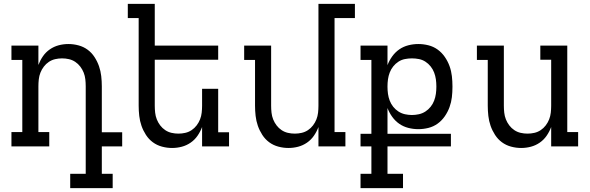

<svg xmlns="http://www.w3.org/2000/svg" viewBox="-20 -755 3040 990"><path d="M561 215H342V141H422V-310Q422 -328 420 -346Q418 -364 411.5 -380.5Q405 -397 394 -411.5Q383 -426 368 -436Q353 -446 335.5 -450Q318 -454 300 -454Q282 -454 264.5 -450Q247 -446 232 -436Q217 -426 206 -411.5Q195 -397 188.5 -380.5Q182 -364 180 -346Q178 -328 178 -310V-74H234V0H39V-74H95V-446H39V-520H178V-420Q187 -444 201.5 -465Q216 -486 237 -500.5Q258 -515 282.5 -521.5Q307 -528 333 -528Q359 -528 385 -521Q411 -514 432 -498.5Q453 -483 467.5 -460.5Q482 -438 490.5 -413.5Q499 -389 502 -362.5Q505 -336 505 -310V-73H610V0H505V141H561Z M867 8Q841 8 815 1Q789 -6 768 -21.5Q747 -37 732.5 -59.5Q718 -82 709.5 -106.5Q701 -131 698 -157.5Q695 -184 695 -210V-662H639V-735H778V-520H1105V-447H778V-210Q778 -192 780 -174Q782 -156 788.5 -139.5Q795 -123 806 -108.5Q817 -94 832 -84Q847 -74 864.5 -70Q882 -66 900 -66Q918 -66 935.5 -70Q953 -74 968 -84Q983 -94 994 -108.5Q1005 -123 1011.5 -139.5Q1018 -156 1020 -174Q1022 -192 1022 -210V-297H1105V-73H1161V0H1022V-100Q1013 -76 998.5 -55Q984 -34 963 -19.5Q942 -5 917.5 1.5Q893 8 867 8Z M1467 8Q1441 8 1415 1Q1389 -6 1368 -21.5Q1347 -37 1332.5 -59.5Q1318 -82 1309.5 -106.5Q1301 -131 1298 -157.5Q1295 -184 1295 -210V-446H1239V-520H1378V-210Q1378 -192 1380 -174Q1382 -156 1388.5 -139.5Q1395 -123 1406 -108.5Q1417 -94 1432 -84Q1447 -74 1464.5 -70Q1482 -66 1500 -66Q1518 -66 1535.5 -70Q1553 -74 1568 -84Q1583 -94 1594 -108.5Q1605 -123 1611.5 -139.5Q1618 -156 1620 -174Q1622 -192 1622 -210V-735H1810V-662H1705V-74H1761V0H1622V-100Q1613 -76 1598.5 -55Q1584 -34 1563 -19.5Q1542 -5 1517.5 1.5Q1493 8 1467 8Z M2058 215H1839V141H1895V0H1839V-65H1895V-446H1839V-520H1978V-419Q1987 -443 2002.5 -464.5Q2018 -486 2039 -500.5Q2060 -515 2085.5 -521.5Q2111 -528 2137 -528Q2163 -528 2189 -521.5Q2215 -515 2236.5 -499.5Q2258 -484 2273.5 -461.5Q2289 -439 2298 -414Q2307 -389 2310 -362.5Q2313 -336 2313 -310V-307Q2313 -280 2310 -254Q2307 -228 2298 -203Q2289 -178 2273.5 -155.5Q2258 -133 2236.5 -117.5Q2215 -102 2189 -95.5Q2163 -89 2137 -89Q2111 -89 2085.5 -95.5Q2060 -102 2039 -116.5Q2018 -131 2002.5 -152.5Q1987 -174 1978 -198V-65H2305V0H1978V141H2058ZM2104 -162Q2122 -162 2140 -166Q2158 -170 2173.5 -180Q2189 -190 2200.5 -204.5Q2212 -219 2218.5 -236Q2225 -253 2227.5 -271Q2230 -289 2230 -307V-310Q2230 -328 2227.5 -346Q2225 -364 2218.5 -381Q2212 -398 2200.5 -412.5Q2189 -427 2173.5 -437Q2158 -447 2140 -450.5Q2122 -454 2104 -454Q2086 -454 2068 -450.5Q2050 -447 2034.5 -437Q2019 -427 2007.5 -412.5Q1996 -398 1989.5 -381Q1983 -364 1980.5 -346Q1978 -328 1978 -310V-307Q1978 -289 1980.5 -271Q1983 -253 1989.5 -236Q1996 -219 2007.5 -204.5Q2019 -190 2034.5 -180Q2050 -170 2068 -166Q2086 -162 2104 -162Z M2667 8Q2641 8 2615 1Q2589 -6 2568 -21.5Q2547 -37 2532.5 -59.5Q2518 -82 2509.5 -106.5Q2501 -131 2498 -157.5Q2495 -184 2495 -210V-446H2439V-520H2578V-210Q2578 -192 2580 -174Q2582 -156 2588.5 -139.5Q2595 -123 2606 -108.5Q2617 -94 2632 -84Q2647 -74 2664.5 -70Q2682 -66 2700 -66Q2718 -66 2735.5 -70Q2753 -74 2768 -84Q2783 -94 2794 -108.5Q2805 -123 2811.5 -139.5Q2818 -156 2820 -174Q2822 -192 2822 -210V-447H2766V-520H2905V-74H2961V0H2822V-100Q2813 -76 2798.5 -55Q2784 -34 2763 -19.5Q2742 -5 2717.5 1.5Q2693 8 2667 8Z"/></svg>

Font: Iosevka Etoile
Style: Regular
Weight: 400
Designer: Belleve Invis
Foundry: Belleve Invis
Version: Version 33.2.4